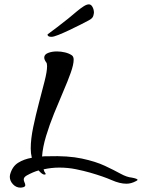

<svg xmlns="http://www.w3.org/2000/svg" viewBox="-20 -783 651 881"><path d="M74 78Q54 78 39.5 62.5Q25 47 25 28Q25 22 26 19Q36 -19 63 -36Q90 -53 126 -59Q121 -79 121 -102Q121 -145 132.5 -200Q144 -255 158.5 -310Q173 -365 184.5 -410Q196 -455 196 -479Q196 -493 192 -497Q183 -509 183 -519Q183 -533 200.5 -540Q218 -547 241 -547Q260 -547 278.5 -542.5Q297 -538 310 -529Q318 -523 318 -509Q318 -487 304.5 -449Q291 -411 270 -362.5Q249 -314 228 -262Q207 -210 191.5 -159Q176 -108 173 -65Q180 -66 186.5 -66Q193 -66 200 -66Q292 -69 355.5 -55.5Q419 -42 461.5 -22Q504 -2 533 14Q562 30 585 32Q611 37 611 42Q611 45 604 48Q582 60 560 60Q530 60 492.5 43.5Q455 27 393 9Q365 1 328.5 -6.5Q292 -14 252 -14Q234 -14 216 -12Q198 -10 180 -6Q183 6 189 13Q192 18 183 18Q174 18 157 -1Q132 6 103 22Q89 30 89 40Q89 47 92.5 54Q96 61 96 67Q96 73 87 76Q79 78 74 78ZM216 -614Q198 -614 198 -625Q217 -639 242 -658Q267 -677 292 -697Q317 -717 334 -732Q351 -746 364.5 -754.5Q378 -763 388 -763Q398 -763 404.5 -751Q411 -739 411 -725Q411 -721 408 -710Q405 -699 388 -690Q375 -683 350.5 -670.5Q326 -658 298.5 -645Q271 -632 248.5 -623Q226 -614 216 -614Z"/></svg>

Font: Grechen Fuemen
Style: Regular
Weight: 400
Designer: Robert E. Leuschke
Foundry: Robert E. Leuschke
Version: Version 1.010; ttfautohint (v1.8.3)